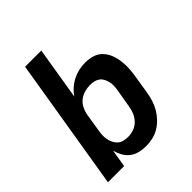

<svg xmlns="http://www.w3.org/2000/svg" viewBox="-203 -867 1006 1006"><g transform="rotate(-45 300.0 -363.5)"><path d="M301 8Q275 8 251 2Q227 -4 208.5 -18.5Q190 -33 178.5 -54Q167 -75 161 -98L145 0H25L146 -735H266L218 -442Q232 -463 251 -479.5Q270 -496 292 -507Q314 -518 337.5 -523Q361 -528 384 -528Q412 -528 438 -520Q464 -512 482 -493Q500 -474 509.5 -449.5Q519 -425 522.5 -398Q526 -371 524.5 -343Q523 -315 518 -287L502 -187Q498 -163 490.5 -138.5Q483 -114 470 -91.5Q457 -69 438.5 -49.5Q420 -30 397.5 -16.5Q375 -3 350 2.5Q325 8 301 8ZM268 -93Q289 -93 310.5 -100.5Q332 -108 348 -124.5Q364 -141 372.5 -161.5Q381 -182 384 -203L401 -303Q404 -319 404.5 -334Q405 -349 402 -363Q399 -377 392.5 -390Q386 -403 375 -411.5Q364 -420 349.5 -423.5Q335 -427 320 -427Q300 -427 279 -421.5Q258 -416 240.5 -402.5Q223 -389 213 -369.5Q203 -350 199 -330L183 -230Q180 -213 179 -197Q178 -181 181 -165Q184 -149 191 -135Q198 -121 209 -111Q220 -101 236 -97Q252 -93 268 -93Z"/></g></svg>

Font: Iosevka SS04 Extended Oblique
Style: Bold
Weight: 700
Width: 7
Italic angle: -9°
Monospace: yes
Designer: Belleve Invis
Foundry: Belleve Invis
Version: Version 19.0.0; ttfautohint (v1.8.4)